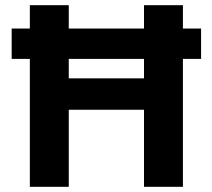

<svg xmlns="http://www.w3.org/2000/svg" viewBox="-20 -720 819 740"><path d="M25 -493V-610H755V-493ZM535 0V-700H685V0ZM95 0V-700H245V0ZM226 -297V-418H558V-297Z"/></svg>

Font: DM Sans 9pt Black
Style: Regular
Weight: 900
Version: Version 4.004;gftools[0.9.30]